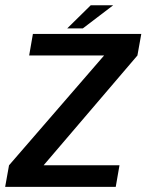

<svg xmlns="http://www.w3.org/2000/svg" viewBox="-38 -724 568 744"><path d="M-18 0H410.5L425 -83.5H126L125 -76.5L494.5 -509L509.5 -592.5H89.5L75 -509H370.5L371 -515.5L-3 -83.5ZM222.5 -614H283L400.5 -703.5H313.5Z"/></svg>

Font: Anybody UltraCondensed Thin Medium
Style: Italic
Weight: 500
Italic angle: -10°
Version: Version 1.111